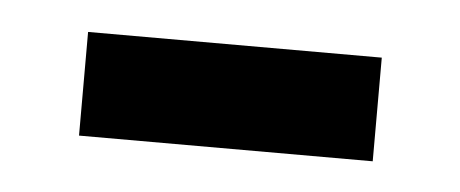

<svg xmlns="http://www.w3.org/2000/svg" viewBox="-25 -330 371 155"><g transform="rotate(5 161.0 -252.0)"><path d="M42 -210V-294H280V-210Z"/></g></svg>

Font: Giro Semibold
Style: Regular
Weight: 600
Designer: Paul D. Hunt
Foundry: Adobe Systems Incorporated
Version: Version 1.000;PS 1.0;hotconv 1.0.88;makeotf.lib2.5.647800